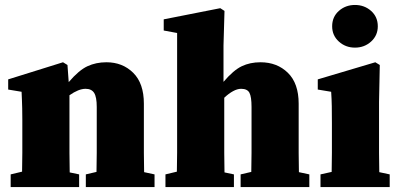

<svg xmlns="http://www.w3.org/2000/svg" viewBox="-20 -754 1608 774"><path d="M23 0V-51L69 -62Q70 -98 70 -138.5Q70 -179 70 -210V-272Q70 -300 69.5 -317Q69 -334 68.5 -349Q68 -364 67 -384L13 -393V-434L234 -503L252 -492L257 -423Q298 -471 332.5 -487Q367 -503 409 -503Q474 -503 517 -460.5Q560 -418 560 -336V-210Q560 -178 560 -137Q560 -96 561 -60L603 -51V0H326V-51L369 -61Q370 -97 370 -138Q370 -179 370 -210V-323Q370 -363 359.5 -379.5Q349 -396 325 -396Q297 -396 260 -370V-210Q260 -179 260 -137.5Q260 -96 261 -59L299 -51V0Z M647 0V-51L693 -62Q694 -98 694 -138.5Q694 -179 694 -210V-621L640 -631V-676L868 -721L885 -710L881 -571V-424Q921 -471 954.5 -487Q988 -503 1030 -503Q1097 -503 1140.5 -460.5Q1184 -418 1184 -336V-210Q1184 -178 1184 -137Q1184 -96 1185 -60L1227 -51V0H950V-51L993 -61Q994 -97 994 -138Q994 -179 994 -210V-323Q994 -364 985.5 -380Q977 -396 952 -396Q937 -396 919.5 -386.5Q902 -377 884 -360V-210Q884 -179 884 -137.5Q884 -96 885 -59L923 -51V0Z M1272 0V-51L1317 -61Q1318 -98 1318 -138.5Q1318 -179 1318 -210V-258Q1318 -299 1317.5 -326.5Q1317 -354 1315 -384L1261 -393V-434L1493 -503L1511 -492L1508 -343V-210Q1508 -179 1508 -137.5Q1508 -96 1509 -60L1551 -51V0ZM1411 -562Q1373 -562 1346 -586.5Q1319 -611 1319 -648Q1319 -686 1346 -710Q1373 -734 1411 -734Q1449 -734 1476 -710Q1503 -686 1503 -648Q1503 -611 1476 -586.5Q1449 -562 1411 -562Z"/></svg>

Font: Source Serif Pro Black
Style: Regular
Weight: 900
Designer: Frank Grießhammer
Foundry: Adobe Systems Incorporated
Version: Version 3.001;hotconv 1.0.111;makeotfexe 2.5.65597